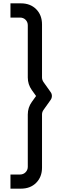

<svg xmlns="http://www.w3.org/2000/svg" viewBox="-20 -911 470 1147"><path d="M105 216H42.5V131.5H100Q119.5 131.5 132.8 118Q146 104.5 146 85.5V-227Q146 -268.5 170 -302L195.5 -337.5L170 -373Q146 -407 146 -448V-760Q146 -779.5 132.8 -792.8Q119.5 -806 100 -806H42.5V-891H105Q161.5 -891 196.2 -856Q231 -821 231 -765V-448Q231 -435 239 -422L282 -361.5Q290 -351 290 -337.8Q290 -324.5 282 -313.5L239 -253Q231 -241 231 -227V90.5Q231 146 196.2 181Q161.5 216 105 216Z"/></svg>

Font: Manrope ExtraLight Medium
Style: Regular
Weight: 500
Version: Version 4.504